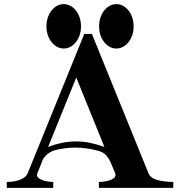

<svg xmlns="http://www.w3.org/2000/svg" viewBox="-20 -930 878 934"><path d="M13 -45Q28 -45 43.5 -47Q59 -49 73.5 -54Q88 -59 99 -67.5Q110 -76 115 -88L390 -765H427L702 -88Q712 -63 746.5 -54Q781 -45 823 -45V-16H461V-45Q491 -45 516.5 -54Q542 -63 542 -80Q542 -82 540 -88L517 -143Q511 -157 497 -174Q483 -191 448 -199Q396 -212 345 -212Q320 -212 294.5 -208.5Q269 -205 246 -199Q220 -191 202.5 -172.5Q185 -154 185 -144L162 -88Q160 -82 160 -79Q160 -70 167.5 -64Q175 -58 187 -53.5Q199 -49 213 -47Q227 -45 239 -45V-16H13ZM214 -215Q247 -228 281 -235Q315 -242 350 -242Q385 -242 419 -235Q453 -228 488 -215Q452 -303 419.5 -384Q387 -465 351 -553ZM546 -910Q564 -910 579 -901.5Q594 -893 605.5 -878.5Q617 -864 623.5 -844Q630 -824 630 -802Q630 -779 623.5 -759.5Q617 -740 605.5 -725.5Q594 -711 579 -702.5Q564 -694 546 -694Q528 -694 513 -702.5Q498 -711 486.5 -725.5Q475 -740 468.5 -759.5Q462 -779 462 -802Q462 -824 468.5 -844Q475 -864 486.5 -878.5Q498 -893 513 -901.5Q528 -910 546 -910ZM290 -910Q308 -910 323 -901.5Q338 -893 349.5 -878.5Q361 -864 367.5 -844Q374 -824 374 -802Q374 -779 367.5 -759.5Q361 -740 349.5 -725.5Q338 -711 323 -702.5Q308 -694 290 -694Q272 -694 257 -702.5Q242 -711 230.5 -725.5Q219 -740 212.5 -759.5Q206 -779 206 -802Q206 -824 212.5 -844Q219 -864 230.5 -878.5Q242 -893 257 -901.5Q272 -910 290 -910Z"/></svg>

Font: CatShop
Style: Regular
Weight: 400
Designer: Peter Wiegel
Foundry: Peter Wiegel
Version: Version 1.000 2009 initial release